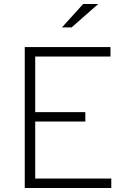

<svg xmlns="http://www.w3.org/2000/svg" viewBox="-20 -934 640 954"><path d="M103 0V-700H529V-653H155V-377H404V-330H155V-47H533V0ZM288 -798 393 -914H468L336 -798Z"/></svg>

Font: Red Hat Mono
Style: Regular
Weight: 300
Monospace: yes
Designer: Pentagram, MCKL
Foundry: Pentagram, MCKL
Version: Version 1.023